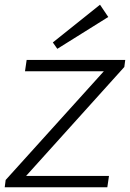

<svg xmlns="http://www.w3.org/2000/svg" viewBox="-26 -794 551 814"><path d="M-2 -31 436 -516 446 -492H80L87 -540H505L501 -510L62 -23L53 -48H436L429 0H-6ZM433 -722 217 -587 198 -614 398 -774Z"/></svg>

Font: Pathway Extreme 28pt ExtraLight
Style: Italic
Weight: 250
Italic angle: -8°
Designer: Eduardo Rodriguez Tunni
Foundry: Eduardo Rodriguez Tunni
Version: Version 1.001;gftools[0.9.26]